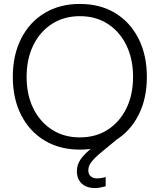

<svg xmlns="http://www.w3.org/2000/svg" viewBox="-20 -742 810 974"><path d="M385 17Q283 17 206.5 -29Q130 -75 87.5 -158Q45 -241 45 -352Q45 -463 87.5 -546.5Q130 -630 206.5 -676Q283 -722 385 -722Q488 -722 564 -676Q640 -630 682.5 -546.5Q725 -463 725 -352Q725 -241 682.5 -158Q640 -75 564 -29Q488 17 385 17ZM385 -45Q466 -45 526.5 -84Q587 -123 621 -192Q655 -261 655 -352Q655 -443 621 -512.5Q587 -582 526.5 -621Q466 -660 385 -660Q305 -660 244 -621Q183 -582 149 -512.5Q115 -443 115 -352Q115 -261 149 -192Q183 -123 244 -84Q305 -45 385 -45ZM462 212Q419 212 394.5 189Q370 166 370 126Q370 94 389.5 65.5Q409 37 458 -1L496 -31L522 -20L588 -47L509 18Q479 42 461 60Q443 78 435.5 92.5Q428 107 428 122Q428 141 440 152Q452 163 472 163Q481 163 492 161.5Q503 160 516 156V203Q502 207 488 209.5Q474 212 462 212Z"/></svg>

Font: TikTok Sans Light
Style: Regular
Weight: 300
Version: Version 4.000